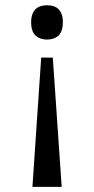

<svg xmlns="http://www.w3.org/2000/svg" viewBox="-20 -544 362 737"><path d="M216.8 173.3H104.5L138.1 -322.8H182.7ZM221.3 -458.4Q221.3 -440.1 216.6 -427Q211.9 -413.9 203.7 -406.7Q195.5 -399.5 184.4 -395.8Q173.3 -392.1 160.4 -392.1Q147.5 -392.1 136.6 -395.8Q125.7 -399.5 117.3 -406.7Q108.9 -413.9 104.2 -427Q99.5 -440.1 99.5 -458.4Q99.5 -476.7 104.2 -489.4Q108.9 -502 117.3 -509.7Q125.7 -517.3 136.6 -520.5Q147.5 -523.8 160.4 -523.8Q173.3 -523.8 184.4 -520.5Q195.5 -517.3 203.7 -509.7Q211.9 -502 216.6 -489.4Q221.3 -476.7 221.3 -458.4Z"/></svg>

Font: Shan Wanhai
Style: Regular
Weight: 400
Designer: Khon Soe Zaw Thu
Foundry: Shan Unicode
Version: Version 1.00 June 3, 2017, initial release